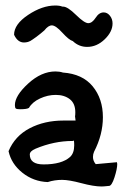

<svg xmlns="http://www.w3.org/2000/svg" viewBox="-20 -659 456 696"><path d="M11 -111Q34 -166 87.5 -194Q141 -222 210 -222H254L252 -237Q253 -242 253 -252Q253 -284 233 -299.5Q213 -315 182 -315Q153 -315 125 -302Q97 -289 85 -268Q78 -263 53 -263Q41 -263 37.5 -265.5Q34 -268 34 -278Q34 -312 82 -356Q130 -400 181 -400Q196 -400 208 -396Q279 -391 316 -346Q353 -301 353 -234Q353 -171 321 -109Q317 -100 317 -90Q317 -76 327 -64L404 -71V-69Q405 -67 405 -65Q405 -47 395 -16Q385 15 375 15H374Q356 17 348 17Q320 17 275 5Q230 -7 205 -7Q178 -7 153 1Q101 -1 61 -33Q21 -65 11 -111ZM31 -533Q31 -571 82 -605Q133 -639 180 -639Q197 -639 206 -635H209Q225 -635 255.5 -605Q286 -575 300 -575Q314 -575 327 -595Q339 -614 356 -614Q369 -614 378.5 -602Q388 -590 388 -574Q388 -544 359.5 -516.5Q331 -489 296 -489Q266 -489 244 -510Q230 -514 206 -540.5Q182 -567 168 -567Q155 -567 141 -549L128 -538Q116 -528 112 -525.5Q108 -523 98.5 -516Q89 -509 81.5 -507Q74 -505 67 -505Q44 -505 31 -533ZM88 -99Q88 -63 138 -63Q204 -63 234 -90Q249 -104 249 -132Q249 -143 248 -149H246Q245 -148 243 -148Q176 -148 109 -120Q88 -111 88 -99Z"/></svg>

Font: NaniFont Regular
Style: Regular
Weight: 400
Designer: Nanigashitei
Version: Version 1.036